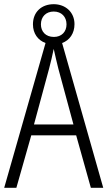

<svg xmlns="http://www.w3.org/2000/svg" viewBox="-20 -895 512 915"><path d="M413 0H472L276 -690C312 -703 335 -736 335 -780C335 -837 292 -875 236 -875C178 -875 137 -838 137 -779C137 -735 161 -703 197 -690L0 0H58L129 -250H343ZM237 -719C197 -719 175 -745 175 -779C175 -815 199 -840 236 -840C273 -840 297 -815 297 -779C297 -743 273 -719 237 -719ZM258 -568 330 -302H142L214 -568C222 -600 230 -631 236 -662C242 -632 251 -598 258 -568Z"/></svg>

Font: Noto Sans Malayalam Condensed Light
Style: Regular
Weight: 300
Width: 3
Designer: Jelle Bosma - Monotype Design Team
Foundry: Monotype Imaging Inc.
Version: Version 2.104